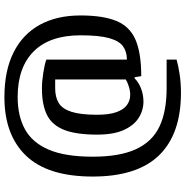

<svg xmlns="http://www.w3.org/2000/svg" viewBox="-5 -745 840 870"><g transform="rotate(-90 415.0 -310.0)"><path d="M430 90Q243 90 146.5 -9Q50 -108 50 -310Q50 -513 144 -611.5Q238 -710 410 -710Q530 -710 612.5 -668.5Q695 -627 737.5 -550Q780 -473 780 -365Q780 -263 755 -202.5Q730 -142 670 -116Q610 -90 505 -90L500 -120H495Q476 -101 448 -90.5Q420 -80 390 -80Q350 -80 316 -101.5Q282 -123 261 -169Q240 -215 240 -290Q240 -385 261.5 -439.5Q283 -494 329 -517Q375 -540 450 -540Q480 -540 519 -534Q558 -528 580 -520V-155Q615 -155 639.5 -172Q664 -189 677 -234.5Q690 -280 690 -365Q690 -504 617.5 -577Q545 -650 410 -650Q325 -650 264.5 -617Q204 -584 172 -509.5Q140 -435 140 -310Q140 -188 174 -114Q208 -40 276.5 -7.5Q345 25 450 25H580V70Q558 77 516.5 83.5Q475 90 430 90ZM420 -140Q439 -140 459 -146.5Q479 -153 490 -160V-480H450Q410 -480 383.5 -464Q357 -448 343.5 -406.5Q330 -365 330 -290Q330 -235 342 -202Q354 -169 374.5 -154.5Q395 -140 420 -140Z"/></g></svg>

Font: Cuprum
Style: Regular
Weight: 400
Designer: Jovanny Lemonad
Foundry: Jovanny Lemonad
Version: Version 3.000